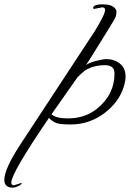

<svg xmlns="http://www.w3.org/2000/svg" viewBox="-73 -647 600 887"><path d="M399 -613 362 -606Q356 -606 357 -612Q362 -627 398.5 -627Q435 -627 450 -616Q465 -605 465 -594Q465 -583 462.5 -573Q460 -563 434.5 -522.5Q409 -482 372.5 -422.5Q336 -363 324 -346Q334 -355 364 -364Q402 -374 418 -374Q454 -374 480.5 -353.5Q507 -333 507 -294Q507 -255 483.5 -209.5Q460 -164 413 -127Q342 -72 254 -72Q209 -72 190.5 -77.5Q172 -83 153 -102Q-21 153 -21 197Q-21 209 -8 209L26 198Q29 198 27 200Q25 207 10 213.5Q-5 220 -13 220Q-53 220 -53 184Q-53 134 20 22L366 -505Q406 -571 411 -592Q417 -613 399 -613ZM456 -308Q456 -346 411 -346Q366 -346 329 -327Q315 -320 285 -290Q181 -143 165 -119Q186 -100 241 -100Q318 -100 373 -143Q456 -209 456 -308Z"/></svg>

Font: Alex Brush
Style: Regular
Weight: 400
Designer: Robert E. Leuschke
Foundry: Robert E. Leuschke
Version: Version 1.003